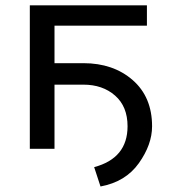

<svg xmlns="http://www.w3.org/2000/svg" viewBox="-20 -548 640 707"><path d="M449.7 -83Q449.7 -155.8 403.8 -196Q357.9 -236.3 287.1 -236.3H180.7V0H89.8V-528.3H521V-453.6H180.7V-315.4H287.1Q397 -315.4 468.5 -253.2Q540 -190.9 540 -83Q540 -15.6 491.2 53Q442.4 121.6 350.1 138.7L326.7 67.4Q449.7 34.7 449.7 -83Z"/></svg>

Font: RobotoMono-Regular
Style: Regular
Weight: 400
Designer: Google
Version: Version 2.000985; 2015; ttfautohint (v1.3)